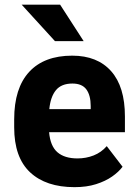

<svg xmlns="http://www.w3.org/2000/svg" viewBox="-20 -770 570 800"><path d="M328.6 -598.6H209L70.3 -750.5H230.5ZM500.5 -284.7V-219.2H184.6Q189.5 -161.6 219.2 -135.7Q249 -109.9 302.7 -109.9Q338.4 -109.9 370.1 -122.3Q401.9 -134.8 424.8 -161.1L490.7 -75.2Q474.6 -53.7 447 -34.4Q419.4 -15.1 380.4 -2.7Q341.3 9.8 290.5 9.8Q171.4 9.8 105.2 -52.2Q39.1 -114.3 39.1 -239.3V-272.9Q39.1 -402.8 101.6 -470.5Q164.1 -538.1 280.8 -538.1Q385.7 -538.1 443.1 -473.4Q500.5 -408.7 500.5 -284.7ZM357.9 -315.4V-328.1Q357.9 -373 339.8 -397.5Q321.8 -421.9 281.7 -421.9Q235.8 -421.9 213.1 -394.3Q190.4 -366.7 185.5 -315.4Z"/></svg>

Font: Robert Sans Black
Style: Regular
Weight: 900
Designer: Christian Robertson (extended by Adam Twardoch)
Foundry: Google
Version: Version 12.135;April 2, 2019;FontCreator 11.5.0.2425 64-bit;